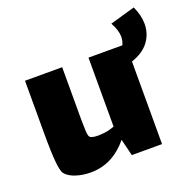

<svg xmlns="http://www.w3.org/2000/svg" viewBox="-111 -708 830 830"><g transform="rotate(-20 304.0 -293.5)"><path d="M608 -515Q608 -469 581.5 -433.5Q555 -398 501 -380V0H362L343 -77Q271 10 171 10Q135 10 103.5 0Q72 -10 56 -29Q47 -40 42.5 -84Q38 -128 38 -218V-460H209V-220Q209 -200 210 -173Q211 -146 216 -139Q223 -129 256 -129L272 -130Q300 -131 330 -143V-460H486Q494 -478 494 -496Q494 -528 473 -564L588 -597Q608 -554 608 -515Z"/></g></svg>

Font: Lalezar
Style: Regular
Weight: 400
Designer: Borna Izadpanah
Foundry: Borna Izadpanah
Version: Version 1.004